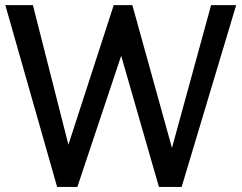

<svg xmlns="http://www.w3.org/2000/svg" viewBox="-20 -735 950 755"><path d="M204.6 0 1 -714.8H109.4L249 -166L427.2 -714.8H500.5L656.2 -153.3L810.1 -714.8H908.7L694.3 0H605L456.5 -515.6L284.2 0Z"/></svg>

Font: Pontano Sans SemiBold
Style: Regular
Weight: 600
Designer: Vernon Adams
Foundry: Vernon Adams
Version: Version 2.001